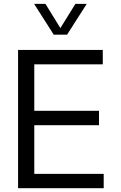

<svg xmlns="http://www.w3.org/2000/svg" viewBox="-20 -997 640 1017"><path d="M75.7 0V-732.4H524.4V-656.2H161.6V-410.2H504.4V-334H161.6V-76.2H529.3V0ZM335.4 -813.5H264.6L160.6 -976.6H220.7L299.8 -848.1L379.4 -976.6H439.5Z"/></svg>

Font: Kumbh Sans
Style: Regular
Weight: 400
Version: Version 1.005